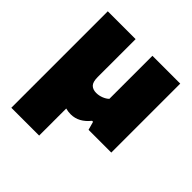

<svg xmlns="http://www.w3.org/2000/svg" viewBox="-201 -706 1083 1083"><g transform="rotate(45 340.5 -165.0)"><path d="M50 220V-549.5H272V-247Q272 -207.5 287.2 -192.5Q302.5 -177.5 329.5 -177.5Q350.5 -177.5 371.2 -185.5Q392 -193.5 405.5 -206.5V-550H627.5V0H446L432 -50H424Q377 9 313.5 9.5Q291.5 9.5 272 4V220Z"/></g></svg>

Font: Encode Sans Semi Expanded Black
Style: Regular
Weight: 900
Width: 6
Designer: Multiple Designers
Foundry: Impallari Type
Version: Version 3.000; ttfautohint (v1.8.3) -l 8 -r 50 -G 200 -x 14 